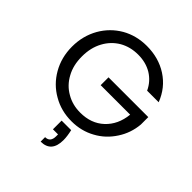

<svg xmlns="http://www.w3.org/2000/svg" viewBox="-251 -869 1280 1280"><g transform="rotate(45 389.0 -229.0)"><path d="M714 -495C714 -495 714 -495 714 -495C688 -562 647 -613 590 -650C533 -687 467 -705 393 -705C393 -705 393 -705 393 -705C328 -705 269 -690 216 -660C163 -629 121 -587 90 -533C59 -478 43 -417 43 -349C43 -349 43 -349 43 -349C43 -281 59 -220 90 -166C121 -112 163 -70 216 -40C269 -9 328 6 393 6C393 6 393 6 393 6C454 6 510 -8 560 -36C610 -63 650 -101 681 -149C712 -196 730 -249 735 -306C735 -306 735 -376 735 -376C735 -376 360 -376 360 -376C360 -376 360 -302 360 -302C360 -302 638 -302 638 -302C638 -302 638 -302 638 -302C631 -233 605 -178 561 -137C517 -96 461 -76 393 -76C393 -76 393 -76 393 -76C344 -76 301 -87 262 -110C223 -132 192 -164 170 -205C147 -246 136 -294 136 -349C136 -349 136 -349 136 -349C136 -404 147 -452 170 -494C192 -535 223 -567 262 -590C301 -612 344 -623 393 -623C393 -623 393 -623 393 -623C442 -623 484 -612 521 -590C558 -567 586 -536 605 -495C605 -495 714 -495 714 -495ZM433 49C433 49 343 49 343 49C343 49 343 131 343 131C343 131 391 131 391 131C391 131 391 149 391 149C391 149 391 149 391 149C391 186 375 205 343 205C343 205 343 247 343 247C343 247 343 247 343 247C410 247 444 209 444 132C444 132 444 132 444 132C444 108 440 80 433 49Z"/></g></svg>

Font: Girnar Poppins
Style: Regular
Weight: 500
Designer: Ninad Kale (Devanagari), Jonny Pinhorn (Latin)
Foundry: Indian Type Foundry
Version: ""